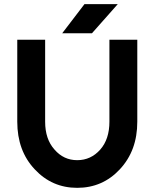

<svg xmlns="http://www.w3.org/2000/svg" viewBox="-20 -891 743 923"><path d="M279 -731H422L546 -871H386ZM63 -700V-306Q63 -166 147 -77Q230 12 351 12Q473 12 556 -77Q598 -122 619 -179Q640 -236 640 -306V-700H506V-306Q506 -222 462 -172Q417 -121 351 -121Q286 -121 242 -172Q197 -222 197 -306V-700Z"/></svg>

Font: Unageo
Style: Bold
Weight: 700
Designer: Richard Sepsi
Foundry: Richard Sepsi
Version: Version 2.000